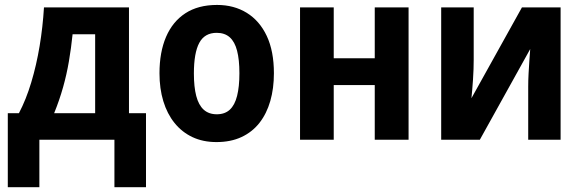

<svg xmlns="http://www.w3.org/2000/svg" viewBox="-20 -577 2403 793"><path d="M512.7 -546.4V-109.4H583V196.3H452.6V0H142.6V196.3H12.2V-109.4H58.1Q87.9 -166 109.1 -236.8Q130.4 -307.6 143.6 -386.5Q156.7 -465.3 161.6 -546.4ZM373 -435.5H279.8Q273.9 -377.9 264.6 -323.7Q255.4 -269.5 240.5 -216.6Q225.6 -163.6 203.6 -109.4H373Z M1111.3 -274.4Q1111.3 -211.9 1096.4 -159.9Q1081.5 -107.9 1051.8 -69.8Q1022 -31.7 977.5 -11Q933.1 9.8 874 9.8Q818.4 9.8 774.9 -10.7Q731.4 -31.2 700.9 -69.1Q670.4 -106.9 654.5 -159.2Q638.7 -211.4 638.7 -274.4Q638.7 -361.3 665.8 -424.6Q692.9 -487.8 745.6 -522.2Q798.3 -556.6 876.5 -556.6Q946.3 -556.6 999.3 -523.9Q1052.2 -491.2 1081.8 -428.5Q1111.3 -365.7 1111.3 -274.4ZM780.8 -273.4Q780.8 -218.3 790.5 -180.7Q800.3 -143.1 821.3 -124Q842.3 -105 875.5 -105Q908.7 -105 929.2 -124Q949.7 -143.1 959.2 -180.9Q968.8 -218.8 968.8 -274.4Q968.8 -330.6 959.2 -367.4Q949.7 -404.3 929 -422.9Q908.2 -441.4 875 -441.4Q825.2 -441.4 803 -399.9Q780.8 -358.4 780.8 -273.4Z M1358.4 -546.4V-336.4H1527.8V-546.4H1667.5V0H1527.8V-225.6H1358.4V0H1219.2V-546.4Z M1936.5 -546.4V-330.1Q1936.5 -312.5 1935.8 -291.3Q1935.1 -270 1933.6 -248.3Q1932.1 -226.6 1930.4 -206.5Q1928.7 -186.5 1927.2 -171.4L2135.7 -546.4H2295.4V0H2161.6V-219.2Q2161.6 -244.6 2163.1 -272.9Q2164.6 -301.3 2166.5 -327.9Q2168.5 -354.5 2169.9 -374.5L1961.9 0H1802.2V-546.4Z"/></svg>

Font: Open Sans SemiCondensed
Style: Bold
Weight: 700
Width: 4
Designer: Monotype Design Team
Foundry: Monotype Imaging Inc.
Version: Version 3.003